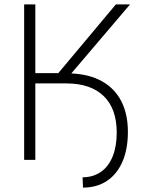

<svg xmlns="http://www.w3.org/2000/svg" viewBox="-20 -727 668 873"><path d="M140.6 0H89.8V-707H140.6V-394.5H245.1L506.8 -707H571.3L304.2 -393.1Q386.2 -389.6 443.8 -357.4Q501.5 -325.2 531.5 -266.8Q561.5 -208.5 561.5 -127Q561.5 -49.3 536.9 7.8Q512.2 64.9 466.3 95.5Q420.4 126 357.4 126L355.5 79.1Q403.3 79.1 438.5 54.7Q473.6 30.3 492.2 -15.6Q510.7 -61.5 510.7 -124Q510.7 -232.9 451.4 -290.3Q392.1 -347.7 281.2 -347.7H140.6Z"/></svg>

Font: Pretendard ExtraLight
Style: Regular
Weight: 200
Designer: Base glyphs from Inter by Rasmus Andersson; Hangeul glyphs from Noto Sans CJK(Source Han Sans) by Jang Soo-young and Kan
Foundry: Kil Hyung-jin
Version: Version 1.309